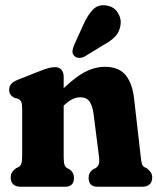

<svg xmlns="http://www.w3.org/2000/svg" viewBox="-20 -706 597 726"><path d="M220.8 -415.3V-116.8Q220.8 -93.7 223.5 -84.4Q226.2 -75.1 234 -70.2L244.1 -65Q259.7 -53 259.7 -34.2Q259.7 0 227.3 0H56.5Q39.8 0 30.2 -9Q20.5 -18.1 20.5 -34.2Q20.5 -46.7 25.6 -54.7Q30.7 -62.8 40.5 -69.8L49.8 -74.2Q57.2 -78.3 60.5 -86.6Q63.8 -94.9 63.8 -116.8V-296.1Q63.8 -314 60 -321.4Q56.1 -328.7 47.2 -333.1L35.1 -335.5Q23.9 -341.9 19.3 -348.9Q14.6 -355.9 14.6 -366.7Q14.6 -379.1 22 -388.1Q29.4 -397.1 48.2 -404.7L129.3 -436.7Q151.8 -445.7 164.4 -448.9Q177.1 -452.1 187.9 -452.1Q204.2 -452.1 212.5 -441.9Q220.8 -431.8 220.8 -415.3ZM206.2 -292.8 176.9 -328.2 196.7 -348.6Q251.9 -405.8 293.7 -429.6Q335.5 -453.4 376.2 -453.4Q429.7 -453.4 455.2 -421.7Q480.7 -390.1 486.9 -333.8L511.8 -116.8Q514.2 -95.3 516.5 -87Q518.8 -78.7 525.8 -74.2L535.1 -69.8Q544.5 -62.4 550 -54.5Q555.5 -46.7 555.5 -34.2Q555.5 -18.1 545.8 -9Q536.2 0 519.5 0H347.5Q315.1 0 315.1 -34.2Q315.1 -53.8 331.1 -65L341.2 -70.2Q349 -75.1 352.9 -83.6Q356.8 -92.1 354.4 -112.8L334 -273.5Q329.9 -305.9 318.5 -322Q307.2 -338.1 283.4 -338.1Q268.7 -338.1 253.6 -330.9Q238.6 -323.6 221.3 -307.1ZM294.6 -611.4Q310.9 -648.5 331.4 -669.7Q352 -691 384.6 -684.9Q412.1 -679.9 425.9 -657.3Q439.8 -634.7 435.5 -609.6Q431.3 -584.8 415.8 -568.1Q400.4 -551.5 369.1 -534.6L300.6 -492.5Q290.2 -486.9 278.7 -487.2Q267.2 -487.5 260.4 -495.1Q252.6 -504 254.2 -514.8Q255.8 -525.7 261 -537.3Z"/></svg>

Font: Fraunces 144pt S100 Black
Style: Regular
Weight: 900
Version: Version 1.000